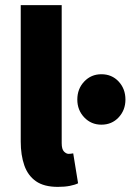

<svg xmlns="http://www.w3.org/2000/svg" viewBox="-20 -718 510 750"><path d="M206 12Q152 12 120.5 -10Q89 -32 75 -72Q61 -112 61 -165V-698H221V-159Q221 -135 230 -126Q239 -117 248 -117Q253 -117 256.5 -117.5Q260 -118 266 -119L285 -2Q273 4 253 8Q233 12 206 12ZM376 -231Q336 -231 309 -259.5Q282 -288 282 -329Q282 -371 309 -399.5Q336 -428 376 -428Q417 -428 443.5 -399.5Q470 -371 470 -329Q470 -288 443.5 -259.5Q417 -231 376 -231Z"/></svg>

Font: Source Sans 3 ExtraBold
Style: Regular
Weight: 800
Designer: Paul D. Hunt
Foundry: Adobe
Version: Version 3.052;hotconv 1.1.0;makeotfexe 2.6.0